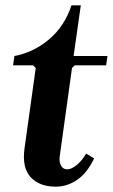

<svg xmlns="http://www.w3.org/2000/svg" viewBox="-20 -690 423 720"><path d="M189 10Q128 10 95 -25.5Q62 -61 72 -134L114 -435L104 -445H29L34 -480Q105 -493 163.5 -542Q222 -591 248 -670H283L256 -480H383L378 -445H260L250 -435L204 -104Q201 -84 208.5 -69.5Q216 -55 232 -55Q248 -55 268 -71.5Q288 -88 303 -114L333 -96Q306 -40 268.5 -15Q231 10 189 10Z"/></svg>

Font: Brygada 1918
Style: Bold Italic
Weight: 700
Italic angle: -8°
Designer: Mateusz Machalski | Borys Kosmynka | Przemek Hoffer
Foundry: NIEPODLEGLA 2018
Version: Version 3.006